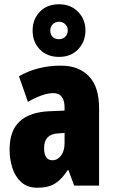

<svg xmlns="http://www.w3.org/2000/svg" viewBox="-20 -871 534 901"><path d="M266 -563Q349 -563 397 -513.5Q445 -464 445 -363V0H328L301 -73H298Q271 -31 239.5 -10.5Q208 10 156 10Q109 10 80 -16Q51 -42 38 -83Q25 -124 25 -169Q25 -258 72.5 -301.5Q120 -345 211 -349L283 -352V-366Q283 -434 230 -434Q183 -434 111 -393L69 -513Q110 -537 159.5 -550Q209 -563 266 -563ZM253 -245Q187 -242 187 -176Q187 -119 226 -119Q250 -119 266.5 -141Q283 -163 283 -198V-247ZM257 -604Q201 -604 167 -639Q133 -674 133 -727Q133 -781 167 -816Q201 -851 257 -851Q312 -851 346.5 -815.5Q381 -780 381 -728Q381 -676 347 -640Q313 -604 257 -604ZM257 -687Q274 -687 286 -698.5Q298 -710 298 -728Q298 -746 286 -757.5Q274 -769 257 -769Q240 -769 228 -757.5Q216 -746 216 -728Q216 -710 226.5 -698.5Q237 -687 257 -687Z"/></svg>

Font: Noto Sans Gurmukhi ExtraCondensed Black
Style: Regular
Weight: 900
Width: 2
Designer: Jelle Bosma - Monotype Design Team
Foundry: Monotype Imaging Inc.
Version: Version 2.004; ttfautohint (v1.8.4.7-5d5b)